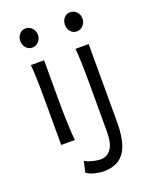

<svg xmlns="http://www.w3.org/2000/svg" viewBox="-170 -799 882 1119"><g transform="rotate(-20 271.0 -239.5)"><path d="M169.4 -231.9Q169.4 -178.2 172.1 -107.2Q174.8 -36.1 179.2 0H94.2V-258.8Q94.2 -439 86.9 -498H169.4ZM130.4 -709.5Q154.3 -709.5 170.4 -691.9Q186.5 -674.3 186.5 -650.4Q186.5 -634.8 179.2 -621.1Q171.9 -607.4 158.9 -599.1Q146 -590.8 130.4 -590.8Q107.4 -590.8 92.3 -608.4Q77.1 -626 77.1 -650.4Q77.1 -674.3 92 -691.9Q106.9 -709.5 130.4 -709.5ZM273.9 229.5Q253.9 229.5 223.1 222.2Q192.4 214.8 170.9 200.2L186.5 131.3Q202.1 142.1 231.9 149.9Q261.7 157.7 281.7 157.7Q322.8 157.7 346.9 124.5Q371.1 91.3 371.1 19.5V-258.8Q371.1 -439 363.8 -498H445.8V-12.2Q445.8 76.7 425.8 129.9Q405.8 183.1 367.9 206.3Q330.1 229.5 273.9 229.5ZM406.7 -709.5Q430.7 -709.5 446.8 -691.9Q462.9 -674.3 462.9 -650.4Q462.9 -634.8 455.6 -621.1Q448.2 -607.4 435.3 -599.1Q422.4 -590.8 406.7 -590.8Q383.8 -590.8 368.9 -608.4Q354 -626 354 -650.4Q354 -674.8 368.9 -692.1Q383.8 -709.5 406.7 -709.5Z"/></g></svg>

Font: Lesson One Light
Style: Regular
Weight: 300
Designer: But Ko, Victor Gaultney, Annie Olsen, Julie Remington, Don Collingsworth, Eric Hays, Becca Hirsbrunner
Version: Version 1.100